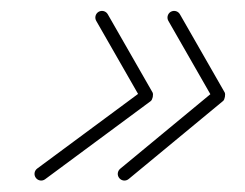

<svg xmlns="http://www.w3.org/2000/svg" viewBox="-20 -437 442 346"><path d="M153.4 -399.4C153.4 -399.4 153.4 -399.4 153.4 -399.4C180.3 -352.4 207.2 -305.5 234.1 -258.5C235.1 -256.8 236.7 -261.3 237.7 -265.9C238.7 -270.5 239 -275.3 237.4 -274.1C173.9 -227.2 110.5 -180.2 47.1 -133.3C41.7 -129.3 40.6 -121.8 44.6 -116.5C48.5 -111.2 56 -110 61.3 -114C61.3 -114 61.3 -114 61.3 -114C124.8 -160.9 188.2 -207.9 251.6 -254.8C253.3 -256 254.6 -259.1 255.3 -262.2C255.9 -265.4 255.9 -268.7 254.9 -270.4C228 -317.4 201.1 -364.4 174.2 -411.3C170.9 -417.1 163.6 -419 157.8 -415.8C152.1 -412.5 150.1 -405.1 153.4 -399.4ZM283.4 -399.4C283.4 -399.4 283.4 -399.4 283.4 -399.4C310.3 -352.4 337.2 -305.5 364.1 -258.5C365 -256.9 366.4 -261.3 367.3 -265.8C368.1 -270.3 368.3 -274.9 366.9 -273.7C310.1 -226.8 253.3 -179.8 196.6 -132.9C191.5 -128.6 190.7 -121.1 195 -116C199.2 -110.9 206.7 -110.1 211.9 -114.4C211.9 -114.4 211.9 -114.4 211.9 -114.4C268.6 -161.3 325.4 -208.3 382.2 -255.2C383.6 -256.4 384.8 -259.4 385.3 -262.5C385.9 -265.6 385.8 -268.8 384.9 -270.4C358 -317.4 331.1 -364.4 304.2 -411.3C300.9 -417.1 293.6 -419 287.8 -415.8C282.1 -412.5 280.1 -405.1 283.4 -399.4Z"/></svg>

Font: FRB American Cursive Guidelines Light
Style: Italic
Weight: 300
Italic angle: -25°
Version: Version 2.0;Modular Font Editor K font №1